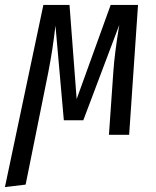

<svg xmlns="http://www.w3.org/2000/svg" viewBox="-47 -547 631 779"><path d="M477 0H395L413 -258Q418 -331 437 -446L291 -59H212L178 -443Q167 -346 149 -254L57 202L-27 212L129 -527H235L264 -145L402 -527H513Z"/></svg>

Font: Fira Sans Compressed
Style: Italic
Weight: 400
Width: 1
Italic angle: -8°
Designer: bBox Type GmbH & Carrois Corporate GbR & Edenspiekermann AG
Foundry: bBox Type GmbH & Carrois Corporate GbR & Edenspiekermann AG
Version: Version 4.301